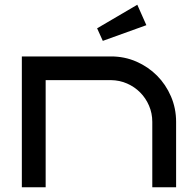

<svg xmlns="http://www.w3.org/2000/svg" viewBox="-20 -787 823 807"><path d="M171.9 0H71.8V-549.8H446.8Q503.4 -549.8 553.2 -528.1Q603 -506.3 640.1 -469Q677.2 -431.6 698.7 -381.6Q720.2 -331.5 720.2 -274.9V0H620.1V-274.9Q620.1 -311 606.4 -342.8Q592.8 -374.5 569.3 -398.2Q545.9 -421.9 514.4 -435.8Q482.9 -449.7 446.8 -450.2H171.9ZM595.2 -681.2 412.1 -615.2 388.2 -668 557.1 -767.1Z"/></svg>

Font: Bruno Ace
Style: Regular
Weight: 400
Designer: Astigmatic (AOETI)
Foundry: Astigmatic (AOETI)
Version: Version 1.000